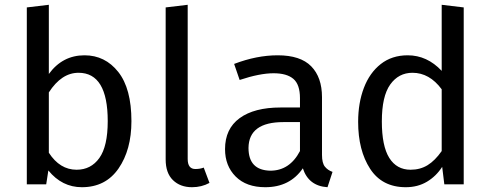

<svg xmlns="http://www.w3.org/2000/svg" viewBox="-20 -770 2049 802"><path d="M322 12Q239 12 182 -58L173 0H92V-739L184 -750V-461Q241 -539 333 -539Q419 -539 474 -469.5Q529 -400 529 -264Q529 -144 475 -66Q421 12 322 12ZM300 -61Q360 -61 395 -110Q430 -159 430 -264Q430 -466 308 -466Q237 -466 184 -384V-132Q230 -61 300 -61Z M782 12Q733 12 702.5 -17.5Q672 -47 672 -104V-739L764 -750V-106Q764 -64 796 -64Q816 -64 831 -70L855 -6Q822 12 782 12Z M1348 12Q1269 7 1245 -67Q1191 12 1088 12Q1009 12 964.5 -32.5Q920 -77 920 -147Q920 -232 981 -276.5Q1042 -321 1152 -321H1233V-360Q1233 -417 1205.5 -440.5Q1178 -464 1123 -464Q1065 -464 981 -436L958 -503Q1052 -539 1140 -539Q1235 -539 1280 -493Q1325 -447 1325 -364V-123Q1325 -89 1337 -74Q1349 -59 1369 -52ZM1109 -57Q1190 -57 1233 -139V-260H1164Q1019 -260 1018 -152Q1018 -59 1109 -57Z M1675 12Q1576 12 1526 -65Q1476 -142 1476 -261Q1476 -340 1500 -403Q1524 -466 1570.5 -502.5Q1617 -539 1683 -539Q1764 -539 1825 -474V-750L1917 -739V0H1836L1827 -73Q1802 -34 1763.5 -11Q1725 12 1675 12ZM1695 -61Q1735 -61 1766 -80Q1797 -99 1825 -139V-397Q1774 -466 1703 -466Q1645 -466 1610 -417Q1575 -368 1575 -263Q1575 -160 1606 -110.5Q1637 -61 1695 -61Z"/></svg>

Font: Trujillo
Style: Regular
Weight: 400
Designer: Fira Sans original fonts by bBox Type GmbH, Carrois Corporate GbR, & Edenspiekermann AG / Changes by Cristiano Sobral
Foundry: Fira Sans original fonts by bBox Type GmbH, Carrois Corporate GbR, & Edenspiekermann AG / Changes by Cristiano Sobral
Version: Version 4.301;October 17, 2021;FontCreator 14.0.0.2814 64-bi